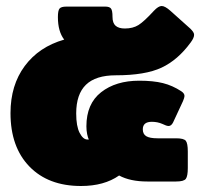

<svg xmlns="http://www.w3.org/2000/svg" viewBox="-20 -605 683 640"><path d="M15 -228Q15 -321 62.5 -385Q110 -449 194 -473Q173 -500 173 -548Q173 -570 178.5 -576.5Q184 -583 201 -583H331Q345 -583 350 -576.5Q355 -570 355 -549Q355 -528 365.5 -519Q376 -510 396 -510Q423 -510 441.5 -521.5Q460 -533 493 -569Q508 -585 519 -585Q530 -585 548 -569L615 -509Q620 -504 623.5 -499Q627 -494 627 -489Q627 -479 616 -464Q573 -405 518.5 -379.5Q464 -354 366 -354Q299 -354 266.5 -322.5Q234 -291 234 -227Q234 -184 245.5 -162Q257 -140 271 -140H276Q273 -146 270.5 -158Q268 -170 268 -184Q268 -259 317 -297.5Q366 -336 444 -336Q491 -336 523 -328Q555 -320 584 -301Q595 -294 595 -285Q595 -280 590 -268L557 -197Q551 -185 542 -185Q535 -185 521 -192Q505 -199 486 -199Q456 -199 456 -174Q456 -158 467.5 -151Q479 -144 505 -144H567Q593 -144 599.5 -135.5Q606 -127 606 -100V-45Q606 -18 599.5 -9Q593 0 567 0H471Q414 0 377 -20Q327 15 250 15Q141 15 78 -50Q15 -115 15 -228Z"/></svg>

Font: Mitr
Style: Bold
Weight: 700
Designer: Thanarat Vachiruckul
Foundry: Cadson Demak
Version: Version 1.003